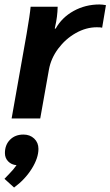

<svg xmlns="http://www.w3.org/2000/svg" viewBox="-42 -530 494 859"><path d="M77 -378Q92 -465 95 -500H216Q215 -455 205 -412L203 -402H207Q235 -452 287.5 -481Q340 -510 403 -510Q415 -510 432 -507L415 -406Q411 -408 391 -408Q343 -408 297 -382Q251 -356 218.5 -312.5Q186 -269 177 -219L138 0H10ZM130 136Q130 177 100 225Q70 273 21 309L-22 270Q-17 264 0.5 246.5Q18 229 32 209Q9 207 -5.5 192Q-20 177 -20 155Q-20 118 3 95Q26 72 63 72Q92 72 111 90Q130 108 130 136Z"/></svg>

Font: Sarabun
Style: Bold Italic
Weight: 700
Italic angle: -10°
Designer: Suppakit Chalermlarp | Katatrad Co.,Ltd.
Foundry: Cadson Demak Co.,Ltd.
Version: Version 1.000; ttfautohint (v1.6)